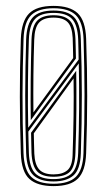

<svg xmlns="http://www.w3.org/2000/svg" viewBox="-20 -626 364 652"><path d="M161.8 6Q107 6 80 -18.2Q53 -42.5 50.8 -104.5Q47.5 -204.5 47.4 -296.9Q47.2 -389.2 50.8 -494Q53 -554 78.6 -580Q104.2 -606 161.8 -606Q217.2 -606 243.8 -581.1Q270.2 -556.2 272.5 -494.8Q276.2 -391 276.1 -298.4Q276 -205.8 272.5 -105.5Q270.5 -45.5 244.9 -19.8Q219.2 6 161.8 6ZM161.8 -2Q214 -2 237.8 -25.6Q261.5 -49.2 263.5 -105.5Q267.2 -210 267 -304.6Q266.8 -399.2 263.8 -492.2Q261.8 -550.2 237.9 -574.1Q214 -598 161.8 -598Q110.8 -598 86.4 -574.9Q62 -551.8 60 -494.2Q56.8 -400 56.5 -305.2Q56.2 -210.5 59.8 -106.8Q61.8 -49 85.9 -25.5Q110 -2 161.8 -2ZM161.8 -9.8Q115.5 -9.8 93.1 -31.1Q70.8 -52.5 68.8 -106.8Q65.5 -204.5 65.6 -302.1Q65.8 -399.8 68.8 -492.2Q70.8 -545.5 92.2 -567.9Q113.8 -590.2 161.8 -590.2Q208.8 -590.2 230.8 -568.4Q252.8 -546.5 254.5 -492.8Q257.8 -399.2 257.9 -304.8Q258 -210.2 254.5 -105Q252.5 -50 229 -29.9Q205.5 -9.8 161.8 -9.8ZM75.8 -192.2 247 -423.8Q246.8 -438.8 246.4 -457.2Q246 -475.8 245.5 -492.2Q243.8 -540.5 224.8 -561.4Q205.8 -582.2 161.8 -582.2Q118.2 -582.2 99 -561.5Q79.8 -540.8 78 -492Q75.5 -419.8 74.9 -343.9Q74.2 -268 75.8 -192.2ZM84.5 -217.8Q83.5 -279.5 84.2 -352.9Q85 -426.2 87 -491.8Q88.8 -537.5 106.4 -555.9Q124 -574.2 161.8 -574.2Q199.2 -574.2 216.9 -556.4Q234.5 -538.5 236.2 -494.2Q236.5 -486 236.9 -471.2Q237.2 -456.5 237.5 -443.5Q237.8 -430.5 237.8 -427.5ZM93.5 -244.2 228.5 -428.8Q228 -442.8 227.8 -462.8Q227.5 -482.8 226.8 -497Q225 -534.8 209.9 -550.5Q194.8 -566.2 161.8 -566.2Q128.2 -566.2 112.9 -549.5Q97.5 -532.8 96.2 -491.2Q94.2 -435 93.5 -371.6Q92.8 -308.2 93.5 -244.2ZM161.8 -17.8Q203.8 -17.8 223.8 -37.5Q243.8 -57.2 245.5 -107.2Q250.8 -261.2 247.5 -410.8L76.2 -179.2Q76.5 -164.2 77 -143.8Q77.5 -123.2 78 -107Q79.8 -58.5 99 -38.1Q118.2 -17.8 161.8 -17.8ZM161.8 -25.8Q122.5 -25.8 105.6 -44.6Q88.8 -63.5 87 -107.5Q86.8 -117.2 86.4 -132.9Q86 -148.5 85.8 -161.4Q85.5 -174.2 85.5 -175.2L238.8 -385.8Q239.8 -322.8 239.4 -254Q239 -185.2 236.2 -107.8Q234.8 -60.8 217.9 -43.2Q201 -25.8 161.8 -25.8ZM161.8 -33.8Q192.5 -33.8 208.9 -47.9Q225.2 -62 226.5 -98.8Q228.8 -164.5 229.8 -232.2Q230.8 -300 229.8 -359.8L94.8 -173.2Q95 -159 95.5 -139.2Q96 -119.5 96.5 -104.2Q98.2 -67 113.2 -50.4Q128.2 -33.8 161.8 -33.8Z"/></svg>

Font: Big Shoulders Inline Display Light
Style: Regular
Weight: 300
Designer: Patric King
Foundry: XO Type Co
Version: Version 1.000